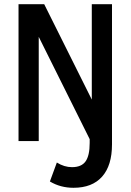

<svg xmlns="http://www.w3.org/2000/svg" viewBox="-20 -670 620 912"><path d="M329 222Q267 222 217 192L250 102Q285 124 322 124Q367 124 386.5 96.5Q406 69 406 9V-9L164 -495V0H68V-650H190L416 -197V-650H512V16Q512 116 465 169Q418 222 329 222Z"/></svg>

Font: Sometype Mono SemiBold
Style: Regular
Weight: 600
Designer: Ryoichi Tsunekawa
Foundry: Dharma Type
Version: Version 1.001